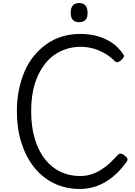

<svg xmlns="http://www.w3.org/2000/svg" viewBox="-20 -1224 891 1263"><path d="M507 19Q411 19 334.5 -18.5Q258 -56 204 -124Q150 -192 120.5 -285.5Q91 -379 91 -492Q91 -566 104.5 -633Q118 -700 143 -757Q168 -814 205 -858.5Q242 -903 288.5 -935.5Q335 -968 391 -984.5Q447 -1001 510 -1001Q560 -1001 610.5 -989Q661 -977 707.5 -948.5Q754 -920 789 -870Q798 -858 794 -849Q790 -840 778 -829Q764 -817 754 -815Q744 -813 734 -823Q705 -852 669 -873Q633 -894 593 -905Q553 -916 510 -916Q463 -916 420.5 -903Q378 -890 341.5 -865.5Q305 -841 276.5 -804.5Q248 -768 227 -721Q206 -674 195.5 -616.5Q185 -559 185 -492Q185 -391 208.5 -312Q232 -233 275 -178Q318 -123 377 -94.5Q436 -66 507 -66Q545 -66 578.5 -76.5Q612 -87 643 -106Q674 -125 701.5 -150.5Q729 -176 756 -206Q765 -215 776.5 -213Q788 -211 801 -200Q815 -189 818 -180Q821 -171 813 -160Q768 -97 718 -57.5Q668 -18 615 0.5Q562 19 507 19ZM501 -1078Q473 -1078 459 -1093.5Q445 -1109 445 -1140Q445 -1172 459 -1188Q473 -1204 501 -1204Q528 -1204 542 -1188Q556 -1172 556 -1140Q557 -1109 542.5 -1093.5Q528 -1078 501 -1078Z"/></svg>

Font: Playwrite PL
Style: Regular
Weight: 400
Designer: Veronika Burian, José Scaglione
Foundry: TypeTogether
Version: Version 1.002